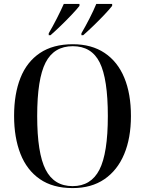

<svg xmlns="http://www.w3.org/2000/svg" viewBox="-20 -951 742 981"><path d="M351 10Q250 10 183.5 -36Q117 -82 84.5 -165Q52 -248 52 -359Q52 -471 84.5 -553Q117 -635 184 -680Q251 -725 352 -725Q448 -725 514.5 -680.5Q581 -636 615 -554Q649 -472 649 -358Q649 -246 614.5 -163.5Q580 -81 513.5 -35.5Q447 10 351 10ZM351 0Q445 0 488 -84Q531 -168 531 -358Q531 -548 489.5 -631.5Q448 -715 352 -715Q256 -715 213 -631.5Q170 -548 170 -358Q170 -169 213 -84.5Q256 0 351 0ZM229 -781Q249 -815 270 -856Q291 -897 306 -931H386V-921Q373 -904 346.5 -876Q320 -848 290.5 -819.5Q261 -791 238 -771H229ZM396 -781Q416 -815 437 -856Q458 -897 472 -931H553V-921Q540 -904 513.5 -876Q487 -848 457.5 -819.5Q428 -791 405 -771H396Z"/></svg>

Font: Noto Serif Display SemiCondensed Medium
Style: Regular
Weight: 500
Width: 4
Designer: Monotype Design Team
Foundry: Monotype Imaging Inc.
Version: Version 2.009